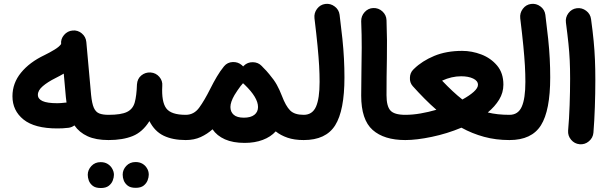

<svg xmlns="http://www.w3.org/2000/svg" viewBox="-20 -676 3118 985"><path d="M43.9 -182.1Q43.9 -249.5 87.9 -303.2Q131.8 -356.9 208 -393.1Q234.9 -406.2 259.8 -421.4Q284.7 -436.5 293.5 -450.2Q291 -476.1 308.6 -496.6Q326.2 -517.1 352.5 -519.5Q378.9 -522 399.7 -504.6Q420.4 -487.3 422.9 -460.4L447.3 -189.5Q451.7 -145 461.4 -123Q471.2 -101.1 489.3 -94Q507.3 -86.9 536.6 -86.9H537.1Q564 -86.9 582.8 -67.9Q601.6 -48.8 601.6 -22Q601.6 4.9 582.8 23.7Q564 42.5 537.1 42.5H536.6Q471.7 42.5 429.2 22.9Q386.7 3.4 361.8 -32.7Q348.6 -22.9 332.5 -20.5Q317.9 -18.6 301.5 -17.8Q285.2 -17.1 273.9 -17.1Q157.7 -17.1 100.8 -62.7Q43.9 -108.4 43.9 -182.1ZM174.3 -189.5Q174.3 -168.5 198.2 -157.5Q222.2 -146.5 273.9 -146.5Q280.8 -146.5 292.2 -147.2Q303.7 -147.9 314.5 -149.4Q317.9 -149.9 321.3 -149.9Q319.3 -163.1 317.9 -177.7L307.1 -298.3Q287.1 -286.6 263.7 -274.9Q224.6 -255.4 199.5 -233.9Q174.3 -212.4 174.3 -189.5Z M472.2 -22Q472.2 -48.8 491.2 -67.9Q510.3 -86.9 537.1 -86.9Q601.1 -86.9 631.3 -101.6Q661.6 -116.2 671.1 -150.1Q680.7 -184.1 682.6 -242.7Q684.6 -272.5 705.1 -289.1Q725.6 -305.7 752.4 -304.2Q779.8 -302.2 797.4 -281.7Q814.9 -261.2 812.5 -235.4Q808.1 -153.8 832.8 -120.4Q857.4 -86.9 932.6 -86.9H933.1Q960 -86.9 978.8 -67.9Q997.6 -48.8 997.6 -22Q997.6 4.9 978.8 23.7Q960 42.5 933.1 42.5H932.6Q866.2 42.5 819.8 20.3Q773.4 -2 746.6 -54.7Q711.4 1.5 660.6 22Q609.9 42.5 537.1 42.5Q510.3 42.5 491.2 23.7Q472.2 4.9 472.2 -22ZM609.4 219.7Q609.4 194.8 627.9 175Q646.5 155.3 675.3 155.3Q695.8 155.3 710.4 163.8Q725.1 172.4 732.9 185.5Q743.2 200.7 743.2 220.2Q743.2 233.4 737.3 249Q731.4 264.6 717 276.1Q702.6 287.6 675.8 287.6Q648.9 287.6 634.5 275.9Q620.1 264.2 614.7 249Q609.4 235.4 609.4 219.7ZM430.2 220.7Q430.2 195.8 448.7 175.8Q467.3 155.8 496.1 155.8Q517.1 155.8 531.5 164.6Q545.9 173.3 553.7 186Q564.5 203.1 564.5 220.7Q564.5 233.9 558.6 249.8Q552.7 265.6 538.1 277.1Q523.4 288.6 497.1 288.6Q469.7 288.6 455.3 276.9Q440.9 265.1 435.5 250Q430.2 234.9 430.2 220.7Z M868.7 -22Q868.7 -48.8 887.5 -67.9Q906.2 -86.9 933.1 -86.9Q975.1 -86.9 1002 -123.8Q1028.8 -160.6 1059.1 -221.2Q1075.2 -253.4 1092.5 -282.7Q1109.9 -312 1127.9 -334Q1128.9 -335.4 1129.9 -336.4Q1146.5 -356.4 1173.6 -357.7Q1200.7 -358.9 1220.7 -341.8Q1224.1 -338.9 1227.5 -335L1228.5 -336.4Q1228.5 -336.4 1229 -336.9L1230 -337.9L1231 -338.9Q1250 -357.4 1277.3 -356.9Q1304.7 -356.4 1322.8 -337.4Q1326.7 -333.5 1329.6 -330.1Q1347.2 -313 1361.3 -295.4Q1386.2 -266.1 1400.1 -241Q1414.1 -215.8 1426.3 -184.1Q1445.8 -132.3 1468.3 -109.6Q1490.7 -86.9 1537.6 -86.9H1538.1Q1564.9 -86.9 1583.7 -67.9Q1602.5 -48.8 1602.5 -22Q1602.5 4.9 1583.7 23.7Q1564.9 42.5 1538.1 42.5H1537.6Q1489.7 42.5 1454.6 30.3Q1419.4 18.1 1394.5 -2Q1368.7 26.4 1327.9 41.7Q1287.1 57.1 1234.9 57.1Q1175.3 57.1 1134 38.8Q1092.8 20.5 1070.3 -12.7Q1043.9 11.2 1010 26.9Q976.1 42.5 933.1 42.5Q906.2 42.5 887.5 23.7Q868.7 4.9 868.7 -22ZM1229.5 -246.6Q1228 -248 1226.6 -249Q1222.2 -243.7 1217.3 -237.8L1215.3 -235.8Q1207 -224.6 1198.5 -212.4Q1189.9 -200.2 1183.1 -188.5Q1162.1 -152.3 1162.1 -127Q1162.1 -102.1 1179 -87.2Q1195.8 -72.3 1231.4 -72.3Q1266.1 -72.3 1284.9 -86.9Q1303.7 -101.6 1303.7 -127Q1303.7 -175.3 1235.4 -241.2Q1232.4 -244.1 1229.5 -246.6Z M1473.6 -22Q1473.6 -48.8 1492.4 -67.9Q1511.2 -86.9 1538.1 -86.9Q1582.5 -86.9 1601.1 -128.7Q1619.6 -170.4 1619.6 -255.9Q1619.6 -295.4 1617.2 -338.9Q1614.7 -382.3 1609.1 -440.4Q1603.5 -498.5 1593.3 -582.5Q1590.3 -608.9 1606.4 -630.6Q1622.6 -652.3 1648.9 -655.8Q1675.3 -659.2 1697 -642.8Q1718.8 -626.5 1722.2 -600.1Q1731 -531.2 1736.6 -476.8Q1742.2 -422.4 1744.6 -374.8Q1747.1 -327.1 1747.1 -278.8Q1747.1 -108.9 1699.5 -33.2Q1651.9 42.5 1538.1 42.5Q1511.2 42.5 1492.4 23.7Q1473.6 4.9 1473.6 -22Z M1833 -185.5Q1833 -249 1834.2 -308.8Q1835.4 -368.7 1835.7 -431.6Q1835.9 -494.6 1833 -566.9Q1832.5 -593.8 1850.6 -613.8Q1868.7 -633.8 1895 -634.8Q1921.9 -635.7 1941.9 -617.4Q1961.9 -599.1 1962.9 -572.3Q1966.8 -464.8 1964.8 -375Q1962.9 -285.2 1962.9 -187.5Q1962.9 -131.3 1982.9 -109.1Q2002.9 -86.9 2059.1 -86.9H2059.6Q2086.4 -86.9 2105.2 -67.9Q2124 -48.8 2124 -22Q2124 4.9 2105.2 23.7Q2086.4 42.5 2059.6 42.5H2059.1Q1950.2 42.5 1891.6 -9.5Q1833 -61.5 1833 -185.5Z M1994.6 -22Q1994.6 -48.8 2013.7 -67.9Q2032.7 -86.9 2059.6 -86.9Q2096.7 -86.9 2137.7 -94Q2178.7 -101.1 2218.8 -112.8Q2188 -139.6 2157.7 -170.2Q2127.4 -200.7 2097.2 -234.4Q2081.5 -252.4 2083 -277.3Q2083.5 -301.3 2099.1 -317.9L2100.6 -319.3Q2102.1 -321.3 2104.5 -323.2Q2145.5 -363.3 2207.8 -389.2Q2270 -415 2351.1 -415Q2400.9 -415 2449.5 -396.5Q2498 -377.9 2530.3 -339.6Q2562.5 -301.3 2562.5 -241.7Q2562.5 -200.7 2540.8 -165Q2519 -129.4 2482.4 -99.1Q2530.8 -86.9 2593.3 -86.9H2593.8Q2620.6 -86.9 2639.4 -67.9Q2658.2 -48.8 2658.2 -22Q2658.2 4.9 2639.4 23.7Q2620.6 42.5 2593.8 42.5H2593.3Q2523.9 42.5 2463.1 25.9Q2402.3 9.3 2347.2 -21Q2273.4 9.8 2195.3 26.1Q2117.2 42.5 2059.6 42.5Q2032.7 42.5 2013.7 23.7Q1994.6 4.9 1994.6 -22ZM2345.7 -284.7Q2296.9 -284.7 2248 -262.2Q2276.4 -232.4 2302 -208.5Q2327.6 -184.6 2352.1 -165.5Q2388.2 -185.1 2410.2 -204.8Q2432.1 -224.6 2432.1 -240.7Q2432.1 -261.2 2407.7 -272.9Q2383.3 -284.7 2345.7 -284.7Z M2529.3 -22Q2529.3 -48.8 2548.1 -67.9Q2566.9 -86.9 2593.8 -86.9Q2638.2 -86.9 2656.7 -128.7Q2675.3 -170.4 2675.3 -255.9Q2675.3 -295.4 2672.9 -338.9Q2670.4 -382.3 2664.8 -440.4Q2659.2 -498.5 2648.9 -582.5Q2646 -608.9 2662.1 -630.6Q2678.2 -652.3 2704.6 -655.8Q2731 -659.2 2752.7 -642.8Q2774.4 -626.5 2777.8 -600.1Q2786.6 -531.2 2792.2 -476.8Q2797.9 -422.4 2800.3 -374.8Q2802.7 -327.1 2802.7 -278.8Q2802.7 -108.9 2755.1 -33.2Q2707.5 42.5 2593.8 42.5Q2566.9 42.5 2548.1 23.7Q2529.3 4.9 2529.3 -22Z M2883.3 -560.5Q2879.9 -586.9 2896.2 -608.6Q2912.6 -630.4 2939 -633.8Q2965.3 -637.2 2987.1 -620.8Q3008.8 -604.5 3012.2 -578.1Q3021 -514.2 3025.6 -465.1Q3030.3 -416 3032.2 -369.6Q3034.2 -323.2 3034.2 -266.1Q3034.2 -196.8 3031.7 -126.2Q3029.3 -55.7 3024.4 4.9Q3022 31.2 3001.2 48.8Q2980.5 66.4 2953.6 64Q2927.2 61.5 2909.9 41Q2892.6 20.5 2894.5 -5.9Q2899.9 -66.4 2902.3 -136Q2904.8 -205.6 2904.8 -272.9Q2904.8 -324.7 2902.8 -366Q2900.9 -407.2 2896.2 -452.4Q2891.6 -497.6 2883.3 -560.5Z"/></svg>

Font: Mikhak Bold
Style: Regular
Weight: 700
Designer: Amin Abedi
Version: Version 3.3